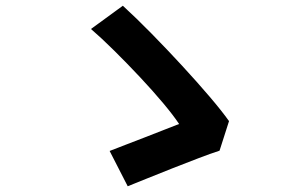

<svg xmlns="http://www.w3.org/2000/svg" viewBox="-20 -684 1040 669"><path d="M745 -159Q714 -149 671 -132.5Q628 -116 582 -98Q536 -80 494.5 -63Q453 -46 425 -35L362 -158Q385 -167 417.5 -179.5Q450 -192 485 -205.5Q520 -219 551.5 -231.5Q583 -244 604 -252Q585 -281 549 -324Q513 -367 468 -415Q423 -463 378 -507.5Q333 -552 297 -583L408 -664Q454 -622 508 -567Q562 -512 615 -454.5Q668 -397 711 -346.5Q754 -296 778 -262Z"/></svg>

Font: Chiron Sans HK TT
Style: Bold
Weight: 700
Designer: Ryoko NISHIZUKA 西塚涼子 (kana, bopomofo & ideographs); Paul D. Hunt (Latin, Greek & Cyrillic); Sandoll Communications 산돌커뮤니
Foundry: Adobe
Version: Version 2.022;hotconv 1.0.109;makeotfexe 2.5.65596